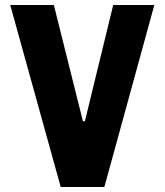

<svg xmlns="http://www.w3.org/2000/svg" viewBox="-20 -750 660 770"><path d="M21 -730 223.5 0H398.5L599 -730H434L320.5 -264H312.5L196 -730Z"/></svg>

Font: Monaspace Neon ExtraBold
Style: Regular
Weight: 800
Designer: Riley Cran & the Lettermatic Team
Foundry: Lettermatic
Version: Version 1.200 (Monaspace Neon)